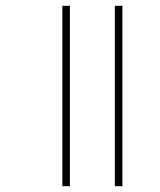

<svg xmlns="http://www.w3.org/2000/svg" viewBox="-20 -642 550 662"><path d="M376 0H402V-622H376ZM195 0H221V-622H195Z"/></svg>

Font: Noto Sans Gurmukhi SemiCondensed Thin
Style: Regular
Weight: 100
Width: 4
Designer: Jelle Bosma - Monotype Design Team
Foundry: Monotype Imaging Inc.
Version: Version 2.004